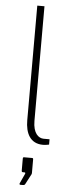

<svg xmlns="http://www.w3.org/2000/svg" viewBox="-64 -776 419 1038"><g transform="rotate(5 146.0 -256.5)"><path d="M191 4C198 4 212 3 224 0V-29H192C164 -29 134 -54 134 -121V-743H95V-121C95 -50 122 4 191 4ZM88 230H100C108 230 111 229 114 224L144 167C144 166 145 163 145 161V87C145 82 143 80 139 80H95C91 80 89 82 89 88V152C89 159 91 161 96 161H104C109 161 111 164 108 170L84 222C82 226 84 230 88 230Z"/></g></svg>

Font: United Sans Thin
Style: Regular
Weight: 100
Designer: Pablo Impallari, Rodrigo Fuenzalida (Modified by Dan O. Williams)
Version: Version 1.000;PS 001.000;hotconv 1.0.88;makeotf.lib2.5.64775